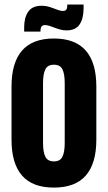

<svg xmlns="http://www.w3.org/2000/svg" viewBox="-20 -820 478 850"><path d="M218.5 10.5Q124 10.5 77.5 -42.8Q31 -96 31 -201.5V-437Q31 -542.5 77.5 -596Q124 -649.5 218.5 -649.5Q313 -649.5 359.8 -596Q406.5 -542.5 406.5 -437V-201.5Q406.5 -96 359.8 -42.8Q313 10.5 218.5 10.5ZM218.5 -105.5Q246 -105.5 256.2 -125.8Q266.5 -146 266.5 -188V-451Q266.5 -493.5 256.2 -513.5Q246 -533.5 218.5 -533.5Q191.5 -533.5 181 -513.5Q170.5 -493.5 170.5 -451V-188Q170.5 -146 181 -125.8Q191.5 -105.5 218.5 -105.5ZM274.5 -685.5Q260.5 -685.5 247.5 -689Q234.5 -692.5 222.2 -697.2Q210 -702 199.2 -705.5Q188.5 -709 180 -709Q168 -709 163.5 -702Q159 -695 159 -681.5V-680H87V-699.5Q87 -741.5 104.8 -768Q122.5 -794.5 165 -794.5Q180 -794.5 193 -791Q206 -787.5 217.5 -783Q229 -778.5 239.2 -775Q249.5 -771.5 258.5 -771.5Q270 -771.5 274 -778Q278 -784.5 278 -798V-800H350V-782.5Q350 -738.5 332.5 -712Q315 -685.5 274.5 -685.5Z"/></svg>

Font: Anek Latin Condensed
Style: Bold
Weight: 700
Width: 3
Designer: Yesha Goshar
Foundry: Ek Type
Version: Version 1.003